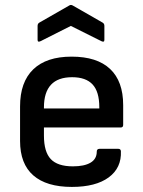

<svg xmlns="http://www.w3.org/2000/svg" viewBox="-20 -724 562 756"><path d="M263 12Q163 12 111 -33.5Q59 -79 59 -169V-305Q59 -401 111 -451Q163 -501 262 -501Q362 -501 413.5 -452.5Q465 -404 465 -310V-232Q465 -222 455 -222H153V-190Q153 -126 180 -97.5Q207 -69 267 -69Q312 -69 336.5 -83.5Q361 -98 361 -127Q361 -138 372 -138H446Q455 -138 456 -129Q459 -63 408 -25.5Q357 12 263 12ZM153 -297H371V-302Q371 -363 344.5 -391.5Q318 -420 264 -420Q153 -420 153 -301ZM140 -562Q128 -556 128 -567V-622Q128 -631 135 -635L252 -702Q259 -707 267 -702L384 -635Q391 -631 391 -622V-567Q391 -556 379 -562L259 -622Z"/></svg>

Font: Sofia Sans Medium
Style: Regular
Weight: 500
Designer: Botio Nikoltchev, Ani Petrova
Foundry: lettersoup
Version: Version 4.101; ttfautohint (v1.8.4.7-5d5b)